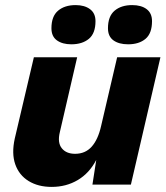

<svg xmlns="http://www.w3.org/2000/svg" viewBox="-20 -725 650 754"><path d="M183 9Q130 9 92.5 -14Q55 -37 40 -79.5Q25 -122 38 -181L113 -500H283L215 -206Q205 -165 222.5 -143Q240 -121 275 -121Q315 -121 340 -149Q365 -177 377 -230L440 -500H610L494 0H343L358 -97Q331 -45 285.5 -18Q240 9 183 9ZM483 -551Q447 -551 425.5 -566.5Q404 -582 404 -614Q404 -661 430 -683Q456 -705 499 -705Q535 -705 556 -689Q577 -673 577 -642Q577 -594 551.5 -572.5Q526 -551 483 -551ZM260 -551Q225 -551 203.5 -566.5Q182 -582 182 -614Q182 -661 208 -683Q234 -705 277 -705Q312 -705 333.5 -689Q355 -673 355 -642Q355 -594 329 -572.5Q303 -551 260 -551Z"/></svg>

Font: Work Sans
Style: Bold Italic
Weight: 700
Italic angle: -13°
Designer: Wei Huang
Foundry: Wei Huang
Version: Version 2.010; ttfautohint (v1.8.3)